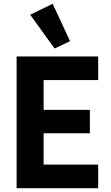

<svg xmlns="http://www.w3.org/2000/svg" viewBox="-20 -997 589 1017"><path d="M68 0V-698H500V-573H211V-415H456V-291H211V-125H500V0ZM140 -919 259 -977 351 -779 269 -740Z"/></svg>

Font: IBM Plex Sans Cond
Style: Bold
Weight: 700
Width: 3
Designer: Mike Abbink, Paul van der Laan, Pieter van Rosmalen
Foundry: Bold Monday
Version: Version 1.3